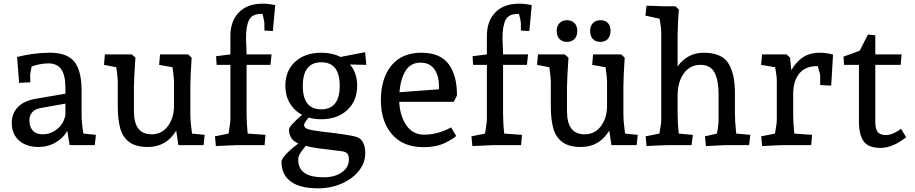

<svg xmlns="http://www.w3.org/2000/svg" viewBox="-20 -790 4980 1045"><path d="M44 -120Q44 -173 77.5 -207.5Q111 -242 178 -253L336 -280V-313Q336 -380 313.5 -412.5Q291 -445 244 -445Q223 -445 198 -440.5Q173 -436 152 -428L144 -384L145 -342L84 -339L73 -480Q165 -503 253 -503Q344 -503 384 -455Q424 -407 424 -296V-170Q424 -117 434 -63L502 -56L496 0H359L346 -78Q326 -40 283.5 -15Q241 10 190 10Q123 10 83.5 -25.5Q44 -61 44 -120ZM211 -59Q258 -59 293.5 -89.5Q329 -120 336 -166V-226L201 -202Q172 -197 156 -179.5Q140 -162 140 -136Q140 -99 158.5 -79Q177 -59 211 -59Z M621 -211V-350Q621 -364 613 -424L546 -437L551 -494H697L717 -476Q709 -353 709 -320V-184Q709 -59 805 -59Q861 -59 894 -104Q927 -149 927 -213V-350Q927 -364 919 -424L846 -437L851 -494H1004L1023 -476Q1016 -369 1016 -320V-170Q1016 -128 1025 -63L1094 -56L1088 0H951L939 -79Q885 10 785 10Q720 10 684 -16.5Q648 -43 634.5 -91Q621 -139 621 -211Z M1150 -48 1224 -63Q1227 -84 1230.5 -106.5Q1234 -129 1234 -140V-437H1159L1156 -484L1234 -494V-595Q1234 -675 1280 -722.5Q1326 -770 1410 -770Q1442 -770 1478 -762L1465 -621L1419 -624V-661Q1419 -674 1409 -714H1399Q1352 -714 1335.5 -681Q1319 -648 1319 -582Q1319 -567 1321 -529L1322 -494H1458L1452 -437H1322V-170Q1322 -123 1328 -63L1425 -56L1420 0H1265Q1248 0 1155 5Z M1512 90Q1512 76 1537.5 48.5Q1563 21 1604 -9Q1553 -30 1553 -85Q1553 -104 1624 -165Q1581 -188 1557 -229Q1533 -270 1533 -323Q1533 -405 1586.5 -454Q1640 -503 1729 -503Q1789 -503 1833 -480L1967 -506L1974 -437L1885 -439Q1924 -392 1924 -323Q1924 -241 1870 -191Q1816 -141 1728 -141Q1692 -141 1660 -150Q1635 -121 1635 -110Q1635 -95 1653.5 -88Q1672 -81 1728 -74Q1785 -68 1841.5 -60Q1898 -52 1922 -44Q1944 -37 1956 -14.5Q1968 8 1968 44Q1968 96 1933.5 139.5Q1899 183 1840 209Q1781 235 1712 235Q1613 235 1562.5 198Q1512 161 1512 90ZM1829 -323Q1829 -451 1729 -451Q1628 -451 1628 -322Q1628 -195 1728 -195Q1829 -195 1829 -323ZM1742 175Q1802 175 1840.5 148Q1879 121 1879 77Q1879 56 1870.5 46Q1862 36 1840 33L1710 17Q1671 11 1644 4Q1620 33 1611.5 48.5Q1603 64 1603 78Q1603 127 1637 151Q1671 175 1742 175Z M2053 -245Q2053 -363 2110 -433Q2167 -503 2274 -503Q2375 -503 2421.5 -441.5Q2468 -380 2467 -270L2450 -236H2153Q2156 -161 2191 -109Q2226 -57 2288 -57Q2330 -57 2370.5 -69.5Q2411 -82 2435 -97L2463 -50Q2447 -34 2400.5 -11.5Q2354 11 2285 11Q2174 11 2113.5 -59Q2053 -129 2053 -245ZM2369 -304V-323Q2369 -379 2343.5 -414Q2318 -449 2269 -449Q2214 -449 2187 -404Q2160 -359 2154 -288Z M2546 -48 2620 -63Q2623 -84 2626.5 -106.5Q2630 -129 2630 -140V-437H2555L2552 -484L2630 -494V-595Q2630 -675 2676 -722.5Q2722 -770 2806 -770Q2838 -770 2874 -762L2861 -621L2815 -624V-661Q2815 -674 2805 -714H2795Q2748 -714 2731.5 -681Q2715 -648 2715 -582Q2715 -567 2717 -529L2718 -494H2854L2848 -437H2718V-170Q2718 -123 2724 -63L2821 -56L2816 0H2661Q2644 0 2551 5Z M2978 -211V-350Q2978 -364 2970 -424L2903 -437L2908 -494H3054L3074 -476Q3066 -353 3066 -320V-184Q3066 -59 3162 -59Q3218 -59 3251 -104Q3284 -149 3284 -213V-350Q3284 -364 3276 -424L3203 -437L3208 -494H3361L3380 -476Q3373 -369 3373 -320V-170Q3373 -128 3382 -63L3451 -56L3445 0H3308L3296 -79Q3242 10 3142 10Q3077 10 3041 -16.5Q3005 -43 2991.5 -91Q2978 -139 2978 -211ZM3192 -622Q3192 -648 3207 -664Q3222 -680 3248 -680Q3274 -680 3288.5 -665Q3303 -650 3303 -622Q3303 -594 3288 -578Q3273 -562 3248 -562Q3221 -562 3206.5 -578Q3192 -594 3192 -622ZM3010 -622Q3010 -648 3025 -664Q3040 -680 3066 -680Q3091 -680 3106.5 -664.5Q3122 -649 3122 -622Q3122 -594 3107 -578Q3092 -562 3066 -562Q3040 -562 3025 -578Q3010 -594 3010 -622Z M3494 -48 3569 -63Q3579 -117 3579 -140V-612Q3579 -638 3570 -688L3493 -705L3499 -759L3594 -756H3656L3675 -738Q3672 -706 3670 -660.5Q3668 -615 3668 -582V-428Q3691 -462 3727 -482.5Q3763 -503 3810 -503Q3906 -503 3943 -447.5Q3980 -392 3980 -282V-170Q3980 -131 3987 -63L4064 -56L4057 0H3926Q3912 0 3822 5L3817 -48L3882 -63Q3891 -106 3891 -140V-281Q3891 -351 3869.5 -394Q3848 -437 3792 -437Q3736 -437 3702.5 -391.5Q3669 -346 3668 -273V-170Q3668 -123 3674 -63L3751 -56L3744 0H3611Q3592 0 3499 5Z M4123 -48 4198 -63Q4208 -117 4208 -140V-350Q4208 -375 4199 -424L4122 -437L4128 -494H4261L4280 -476L4287 -408Q4312 -452 4349 -477.5Q4386 -503 4445 -503Q4476 -503 4514 -493L4504 -324L4444 -327V-379Q4444 -385 4431 -430H4427Q4363 -430 4330 -389.5Q4297 -349 4297 -277V-170Q4297 -123 4303 -63L4400 -56L4395 0H4240Q4221 0 4128 5Z M4655 -129V-437H4574L4571 -482L4605 -494L4659 -514L4704 -602L4744 -598V-494H4887L4882 -437H4744V-125Q4744 -90 4756.5 -72.5Q4769 -55 4801 -55Q4821 -55 4843 -64.5Q4865 -74 4884 -89L4912 -43Q4838 15 4773 15Q4707 15 4681 -20.5Q4655 -56 4655 -129Z"/></svg>

Font: Andada Pro Medium
Style: Regular
Weight: 500
Designer: Carolina Giovagnoli
Foundry: Huerta Tipografica
Version: Version 3.005; ttfautohint (v1.8.4)